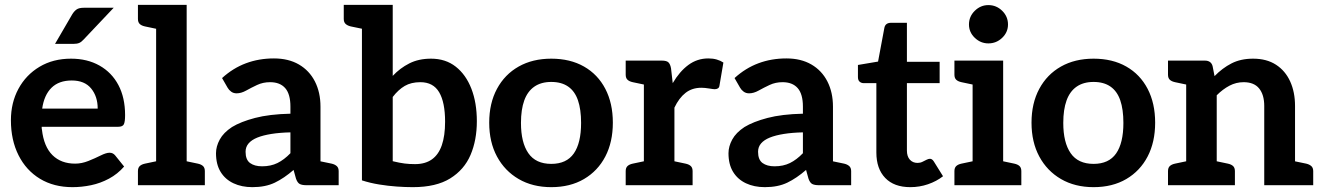

<svg xmlns="http://www.w3.org/2000/svg" viewBox="-20 -764 5454 792"><path d="M279 8Q202 8 145 -26.5Q88 -61 56.5 -123.5Q25 -186 25 -268Q25 -340 56 -397.5Q87 -455 143 -488.5Q199 -522 273 -522Q340 -522 390.5 -493.5Q441 -465 468.5 -413Q496 -361 496 -289Q496 -262 491 -251.5Q486 -241 467 -241H152Q152 -238 152 -235Q152 -232 153 -229Q161 -159 196.5 -124Q232 -89 290 -89Q317 -89 344.5 -100Q372 -111 395 -122.5Q418 -134 432 -134Q446 -134 455 -123L492 -77Q465 -46 429.5 -27Q394 -8 355.5 0Q317 8 279 8ZM154 -316H383Q383 -366 356 -399Q329 -432 276 -432Q223 -432 192.5 -402Q162 -372 154 -316ZM207 -583 278 -705Q286 -718 296 -725Q306 -732 326 -732H449L325 -601Q316 -591 307 -587Q298 -583 283 -583Z M624 0V-744H750V0ZM549 0V-58Q549 -72 556.5 -79Q564 -86 578 -89L635 -101L648 0ZM726 0 739 -101 796 -89Q810 -86 817.5 -79Q825 -72 825 -58V0ZM648 -744 635 -643 578 -655Q564 -658 556.5 -665Q549 -672 549 -686V-744Z M1021 8Q977 8 943 -8Q909 -24 890 -55Q871 -86 871 -132Q871 -160 886.5 -188.5Q902 -217 937 -240Q973 -262 1032 -277.5Q1091 -293 1178 -295V-324Q1178 -376 1156.5 -400.5Q1135 -425 1094 -425Q1065 -425 1040.5 -413.5Q1016 -402 995.5 -390.5Q975 -379 956 -379Q943 -379 933.5 -386Q924 -393 919 -402L896 -442Q941 -483 994.5 -503Q1048 -523 1110 -523Q1170 -523 1213 -498Q1256 -473 1279 -428Q1302 -383 1302 -324V0H1245Q1226 0 1216.5 -5Q1207 -10 1201 -27L1191 -63Q1152 -29 1113.5 -10.5Q1075 8 1021 8ZM1061 -78Q1097 -78 1124.5 -91.5Q1152 -105 1178 -132V-218Q1134 -217 1099.5 -211.5Q1065 -206 1041.5 -196.5Q1018 -187 1005.5 -172.5Q993 -158 993 -138Q993 -105 1011.5 -91.5Q1030 -78 1061 -78ZM1277 0 1290 -101 1348 -89Q1361 -86 1369 -79Q1377 -72 1377 -58V0Z M1683 8Q1652 8 1616.5 5.5Q1581 3 1544 -3Q1507 -9 1473 -20V-744H1600V-451Q1630 -483 1668.5 -502.5Q1707 -522 1758 -522Q1818 -522 1860 -489Q1902 -456 1924.5 -398Q1947 -340 1947 -264Q1947 -186 1921 -125Q1895 -64 1837 -28Q1779 8 1683 8ZM1692 -87Q1734 -87 1761.5 -106.5Q1789 -126 1802.5 -165Q1816 -204 1816 -262Q1816 -342 1791.5 -383.5Q1767 -425 1714 -425Q1676 -425 1649.5 -409.5Q1623 -394 1600 -364V-99Q1629 -92 1649 -89.5Q1669 -87 1692 -87ZM1497 -744 1485 -643 1427 -655Q1414 -658 1406 -665Q1398 -672 1398 -686V-744Z M2254 -522Q2332 -522 2389 -489.5Q2446 -457 2477 -397.5Q2508 -338 2508 -258Q2508 -178 2477 -118.5Q2446 -59 2389 -25.5Q2332 8 2254 8Q2177 8 2119.5 -25.5Q2062 -59 2030 -118.5Q1998 -178 1998 -258Q1998 -338 2030 -397.5Q2062 -457 2119.5 -489.5Q2177 -522 2254 -522ZM2254 -88Q2317 -88 2347 -131Q2377 -174 2377 -257Q2377 -313 2364 -350.5Q2351 -388 2323.5 -407Q2296 -426 2254 -426Q2212 -426 2184 -406.5Q2156 -387 2142.5 -349.5Q2129 -312 2129 -257Q2129 -176 2159.5 -132Q2190 -88 2254 -88Z M2636 0V-514H2710Q2730 -514 2737.5 -506.5Q2745 -499 2748 -482L2755 -421Q2783 -469 2819.5 -496Q2856 -523 2902 -523Q2921 -523 2936.5 -518.5Q2952 -514 2964 -506L2948 -412Q2947 -403 2941.5 -399.5Q2936 -396 2928 -396Q2923 -396 2905 -399Q2887 -402 2873 -402Q2835 -402 2808 -381Q2781 -360 2762 -320V0ZM2738 0 2751 -101 2808 -89Q2822 -86 2829.5 -79Q2837 -72 2837 -58V0ZM2561 0V-58Q2561 -72 2568.5 -79Q2576 -86 2590 -89L2647 -101L2660 0ZM2660 -514 2647 -413 2590 -425Q2576 -428 2568.5 -435Q2561 -442 2561 -456V-514Z M3135 8Q3091 8 3057 -8Q3023 -24 3004 -55Q2985 -86 2985 -132Q2985 -160 3000.5 -188.5Q3016 -217 3051 -240Q3087 -262 3146 -277.5Q3205 -293 3292 -295V-324Q3292 -376 3270.5 -400.5Q3249 -425 3208 -425Q3179 -425 3154.5 -413.5Q3130 -402 3109.5 -390.5Q3089 -379 3070 -379Q3057 -379 3047.5 -386Q3038 -393 3033 -402L3010 -442Q3055 -483 3108.5 -503Q3162 -523 3224 -523Q3284 -523 3327 -498Q3370 -473 3393 -428Q3416 -383 3416 -324V0H3359Q3340 0 3330.5 -5Q3321 -10 3315 -27L3305 -63Q3266 -29 3227.5 -10.5Q3189 8 3135 8ZM3175 -78Q3211 -78 3238.5 -91.5Q3266 -105 3292 -132V-218Q3248 -217 3213.5 -211.5Q3179 -206 3155.5 -196.5Q3132 -187 3119.5 -172.5Q3107 -158 3107 -138Q3107 -105 3125.5 -91.5Q3144 -78 3175 -78ZM3391 0 3404 -101 3462 -89Q3475 -86 3483 -79Q3491 -72 3491 -58V0Z M3735 8Q3668 8 3631.5 -30Q3595 -68 3595 -135V-421H3543Q3533 -421 3526 -427Q3519 -433 3519 -446V-496L3602 -510L3628 -649Q3632 -670 3656 -670H3721V-509H3856V-421H3721V-143Q3721 -119 3733 -105.5Q3745 -92 3765 -92Q3776 -92 3785 -96.5Q3794 -101 3802 -105Q3810 -109 3816 -109Q3825 -109 3832 -98L3870 -37Q3843 -16 3808 -4Q3773 8 3735 8Z M3992 0V-514H4118V0ZM3917 0V-58Q3917 -72 3924.5 -79Q3932 -86 3946 -89L4003 -101L4016 0ZM4094 0 4107 -101 4164 -89Q4178 -86 4185.5 -79Q4193 -72 4193 -58V0ZM4016 -514 4003 -413 3946 -425Q3932 -428 3924.5 -435Q3917 -442 3917 -456V-514ZM4057 -585Q4025 -585 4001 -608Q3977 -631 3977 -663Q3977 -696 4001 -719.5Q4025 -743 4057 -743Q4090 -743 4114 -719.5Q4138 -696 4138 -663Q4138 -631 4114 -608Q4090 -585 4057 -585Z M4491 -522Q4569 -522 4626 -489.5Q4683 -457 4714 -397.5Q4745 -338 4745 -258Q4745 -178 4714 -118.5Q4683 -59 4626 -25.5Q4569 8 4491 8Q4414 8 4356.5 -25.5Q4299 -59 4267 -118.5Q4235 -178 4235 -258Q4235 -338 4267 -397.5Q4299 -457 4356.5 -489.5Q4414 -522 4491 -522ZM4491 -88Q4554 -88 4584 -131Q4614 -174 4614 -257Q4614 -313 4601 -350.5Q4588 -388 4560.5 -407Q4533 -426 4491 -426Q4449 -426 4421 -406.5Q4393 -387 4379.5 -349.5Q4366 -312 4366 -257Q4366 -176 4396.5 -132Q4427 -88 4491 -88Z M4873 0V-514H4950Q4976 -514 4982 -491L4990 -450Q5022 -483 5060 -502.5Q5098 -522 5149 -522Q5205 -522 5243.5 -497Q5282 -472 5302 -428Q5322 -384 5322 -327V0H5195V-327Q5195 -373 5174 -399Q5153 -425 5110 -425Q5079 -425 5051.5 -410.5Q5024 -396 4999 -371V0ZM4798 0V-58Q4798 -72 4805.5 -79Q4813 -86 4827 -89L4884 -101L4897 0ZM4975 0 4988 -101 5045 -89Q5059 -86 5066.5 -79Q5074 -72 5074 -58V0ZM5298 0 5310 -101 5368 -89Q5381 -86 5389 -79Q5397 -72 5397 -58V0ZM4897 -514 4884 -413 4827 -425Q4813 -428 4805.5 -435Q4798 -442 4798 -456V-514Z"/></svg>

Font: Aleo
Style: Bold
Weight: 700
Designer: Alessio Laiso
Foundry: Alessio Laiso
Version: Version 2.001;gftools[0.9.29]